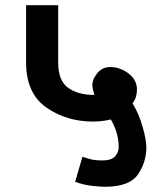

<svg xmlns="http://www.w3.org/2000/svg" viewBox="-20 -700 602 736"><path d="M296 -99Q329 -88 343.5 -86.5Q358 -85 373 -85Q407 -85 421 -100.5Q435 -116 435 -136Q435 -166 426.5 -193Q418 -220 405 -242Q388 -238 370.5 -236Q353 -234 337 -234Q235 -234 157.5 -288Q80 -342 80 -461V-680H203V-461Q203 -391 241 -363.5Q279 -336 342 -336Q339 -346 336.5 -356Q334 -366 334 -376Q334 -396 353 -419.5Q372 -443 403 -443Q440 -443 472.5 -418.5Q505 -394 505 -357Q505 -343 501.5 -330Q498 -317 488 -304Q513 -263 527 -213Q541 -163 541 -136Q541 -78 508.5 -31Q476 16 382 16Q366 16 333.5 12.5Q301 9 268 -3Q275 -27 282 -51Q289 -75 296 -99Z"/></svg>

Font: Palanquin SemiBold
Style: Regular
Weight: 600
Designer: Pria Ravichandran
Version: Version 1.0.4